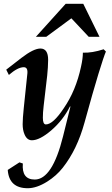

<svg xmlns="http://www.w3.org/2000/svg" viewBox="-20 -726 595 1017"><path d="M541 -453Q530 -428 501.5 -335Q473 -242 428 -78Q408 -5 379 55Q350 115 312 163Q279 205 230 236Q174 271 127 271Q28 271 21 174L83 134L101 140Q94 225 164 225Q257 225 314 -4L353 -161L351 -163Q314 -89 251 -35Q190 17 149 17Q123 17 110 -14Q100 -37 100 -68Q100 -98 106 -155L125 -337Q128 -370 106 -370Q74 -370 27 -329L13 -357L93 -419Q158 -469 194 -469Q235 -469 235 -409Q235 -389 233.5 -368.5Q232 -348 230 -326L211 -163Q209 -146 208 -131Q207 -116 207 -102Q207 -67 223 -67Q261 -67 318 -153Q382 -246 409 -372Q419 -416 419 -447Q467 -445 529 -465ZM507 -531H450L358 -629L225 -531H170L328 -706H421Z"/></svg>

Font: GFS Didot
Style: Bold Italic
Weight: 700
Italic angle: -12°
Designer: Designed by Takis Katsoulidis and George D. Matthiopoulos.
Foundry: Designed by Takis Katsoulidis and George D. Matthiopoulos.
Version: Version 1.0